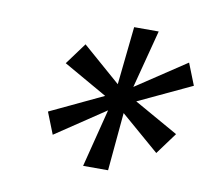

<svg xmlns="http://www.w3.org/2000/svg" viewBox="-50 -742 510 462"><g transform="rotate(10 204.5 -511.0)"><path d="M180 -336 216 -478 95 -397 74 -450 203 -511 96 -572 135 -625 228 -544 243 -686H303L266 -544L388 -625L409 -572L279 -511L387 -450L348 -397L254 -478L241 -336Z"/></g></svg>

Font: Archivo SemiCondensed ExtraLight
Style: Italic
Weight: 250
Width: 4
Italic angle: -10°
Designer: Hector Gatti
Foundry: Omnibus-Type
Version: Version 2.001